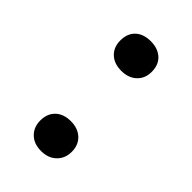

<svg xmlns="http://www.w3.org/2000/svg" viewBox="-142 -462 518 518"><g transform="rotate(45 117.0 -202.5)"><path d="M177 -355Q177 -330 160.5 -314.5Q144 -299 117 -299Q89 -299 73 -314.5Q57 -330 57 -355Q57 -382 73 -397Q89 -412 117 -412Q144 -412 160.5 -397Q177 -382 177 -355ZM177 -50Q177 -25 160.5 -9Q144 7 117 7Q89 7 73 -9Q57 -25 57 -50Q57 -76 73 -91.5Q89 -107 117 -107Q144 -107 160.5 -91.5Q177 -76 177 -50Z"/></g></svg>

Font: Rasa Medium
Style: Regular
Weight: 500
Designer: Anna Giedrys (Yrsa+Rasa design), David Brezina (Yrsa art-direction, Rasa art-direction, design)
Foundry: Rosetta Type Foundry
Version: Version 2.004